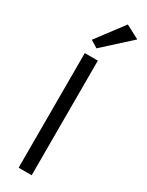

<svg xmlns="http://www.w3.org/2000/svg" viewBox="-245 -985 779 1020"><g transform="rotate(30 144.0 -474.5)"><path d="M83 -703.1V0H163.1V-703.1ZM80.1 -783.2 124 -755.9 288.1 -905.3 205.1 -949.2Z"/></g></svg>

Font: Sen-gleads
Style: Regular
Weight: 400
Designer: Kosal Sen, Philatype
Foundry: Philatype
Version: Version 1.004; ttfautohint (v1.8.3)